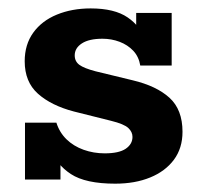

<svg xmlns="http://www.w3.org/2000/svg" viewBox="-20 -431 487 461"><path d="M256.6 10Q185.4 10 150.2 -13.1Q115 -36.2 103.3 -72.4L125.2 -79.6V0H40V-136.5H115.4Q122.7 -113.1 139.7 -96.5Q156.7 -80 180.7 -71.4Q204.8 -62.8 231.4 -62.8Q265.5 -62.8 281.8 -73.8Q298.1 -84.9 298.1 -102.3Q298.1 -114.3 288 -123.7Q277.9 -133.2 246.8 -140.9L157.4 -163.3Q102.9 -177.6 71.1 -206Q39.3 -234.4 39.3 -284Q39.3 -324 59.8 -352.5Q80.3 -381 116.5 -395.9Q152.8 -410.8 197.7 -410.8Q255 -410.8 286.6 -389.1Q318.2 -367.5 328.2 -333.6L307 -333.4V-400H392.2V-273.6H316.8Q313.3 -294.9 300 -309.1Q286.6 -323.3 267 -330.7Q247.5 -338 226.1 -338Q193.8 -338 176.6 -326.8Q159.4 -315.6 159.4 -298Q159.4 -283.6 170.6 -275.3Q181.8 -267.1 209.2 -259.9L298.6 -238.2Q355.6 -224.7 386.9 -196.3Q418.2 -167.8 418.2 -114.6Q418.2 -75.3 397.6 -47.5Q376.9 -19.7 340.6 -4.9Q304.4 10 256.6 10Z"/></svg>

Font: Rokkitt SemiBold
Style: Regular
Weight: 600
Designer: Vernon Adams
Foundry: Vernon Adams
Version: Version 3.103